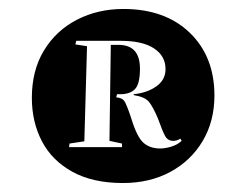

<svg xmlns="http://www.w3.org/2000/svg" viewBox="-20 -796 549 428"><path d="M254 -388Q187 -388 141.5 -413Q96 -438 73.5 -481Q51 -524 51 -578Q51 -639 78 -683.5Q105 -728 151.5 -752Q198 -776 255 -776Q348 -776 403 -723Q458 -670 458 -583Q458 -526 432 -482Q406 -438 360 -413Q314 -388 254 -388ZM337 -465Q348 -465 361.5 -469Q375 -473 385 -482L382 -487Q375 -482 366 -482Q354 -482 348 -493Q342 -504 332 -532Q321 -558 312 -569Q303 -580 278 -584V-586Q308 -589 328.5 -603.5Q349 -618 349 -642Q349 -671 323.5 -688Q298 -705 249 -705H150L148 -697L174 -693L168 -481L135 -476L134 -468H252V-476L224 -482L227 -696H244Q292 -696 292 -643Q292 -609 281 -597.5Q270 -586 248 -586H241L239 -579Q252 -578 257 -571Q262 -564 272 -534Q285 -491 299.5 -478Q314 -465 337 -465Z"/></svg>

Font: Literata 72pt
Style: Bold Italic
Weight: 700
Italic angle: -2°
Designer: Latin by Veronika Burian and Jose Scaglione. Greek by Irene Vlachou. Cyrillic by Vera Evstafieva
Foundry: TypeTogether
Version: Version 3.002